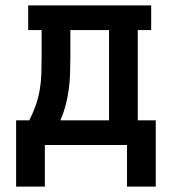

<svg xmlns="http://www.w3.org/2000/svg" viewBox="-20 -540 640 715"><path d="M40 155V-92H89Q103 -119 113 -147.5Q123 -176 128 -205.5Q133 -235 134 -265Q135 -295 135 -325V-428H85V-520H543V-428H493V-92H560V155H453V0H147V155ZM386 -92V-428H242V-325Q242 -295 241 -265.5Q240 -236 236 -206.5Q232 -177 224.5 -148.5Q217 -120 205 -92Z"/></svg>

Font: Iosevka Etoile Semibold
Style: Regular
Weight: 600
Designer: Belleve Invis
Foundry: Belleve Invis
Version: Version 22.1.2; ttfautohint (v1.8.4)